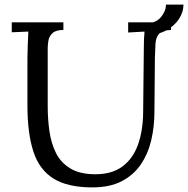

<svg xmlns="http://www.w3.org/2000/svg" viewBox="-20 -797 816 833"><path d="M255 -667Q222 -667 207.5 -653Q193 -639 190 -620.5Q187 -602 187 -588V-336Q187 -280 194.5 -227.5Q202 -175 223 -133Q244 -91 285.5 -66Q327 -41 394 -41Q466 -41 511.5 -75Q557 -109 578.5 -169Q600 -229 601 -307L604 -588Q604 -630 607 -660Q589 -659 571.5 -658Q554 -657 536 -656V-700H722V-667Q684 -666 670 -650Q656 -634 654.5 -607Q653 -580 652 -544L650 -312Q650 -247 636 -188Q622 -129 590.5 -83Q559 -37 507.5 -10.5Q456 16 381 16Q274 16 212.5 -22Q151 -60 125 -139Q99 -218 99 -341V-544Q99 -570 100.5 -605.5Q102 -641 103 -660Q85 -659 67 -658.5Q49 -658 31 -657V-700H255ZM619 -646V-697Q657 -697 678.5 -723Q700 -749 700 -777H776Q776 -744 756 -714Q736 -684 701 -665Q666 -646 619 -646Z"/></svg>

Font: Lora
Style: Regular
Weight: 400
Designer: Olga Karpushina, Alexei Vanyashin (Cyrillic)
Foundry: Cyreal
Version: Version 3.005; ttfautohint (v1.8.4.7-5d5b)